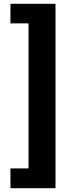

<svg xmlns="http://www.w3.org/2000/svg" viewBox="-20 -770 372 1010"><path d="M35 220V116H130V-647H35V-750H272V220Z"/></svg>

Font: Puffins on Iceburgs(2)
Style: on-Iceburgs-Bold
Weight: 700
Version: Version 1.0